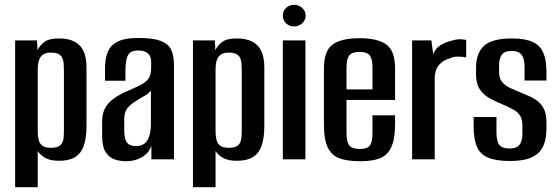

<svg xmlns="http://www.w3.org/2000/svg" viewBox="-20 -663 2323 799"><path d="M43 116V-495H134L136 -454Q145 -473 164 -488Q183 -503 226 -503Q265 -503 290.5 -489.5Q316 -476 328 -449.5Q340 -423 340 -382V-140Q340 -90 329 -57.5Q318 -25 293 -9.5Q268 6 226 6Q189 6 168 -6Q147 -18 137 -35V116ZM192 -48Q212 -48 223 -53.5Q234 -59 239 -69Q244 -79 245 -92Q246 -105 246 -120V-371Q246 -386 245 -399Q244 -412 239 -422.5Q234 -433 223 -438.5Q212 -444 192 -444Q172 -444 161 -437Q150 -430 145 -419.5Q140 -409 138.5 -396Q137 -383 137 -372V-116Q137 -96 141 -80.5Q145 -65 156.5 -56.5Q168 -48 192 -48Z M506 8Q481 8 458.5 1Q436 -6 420.5 -28.5Q405 -51 405 -98V-157Q405 -206 433.5 -235.5Q462 -265 519 -288Q552 -302 571.5 -313Q591 -324 600 -339Q609 -354 609 -380V-405Q609 -424 601.5 -434Q594 -444 582.5 -448.5Q571 -453 556 -453Q523 -453 512.5 -433Q502 -413 502 -369V-327H417V-378Q417 -415 427 -443.5Q437 -472 467 -488.5Q497 -505 556 -505Q617 -505 648.5 -493Q680 -481 692 -456.5Q704 -432 704 -394V0H610V-57Q600 -26 570.5 -9Q541 8 506 8ZM545 -55Q579 -55 593.5 -79.5Q608 -104 608 -148V-287Q601 -275 583 -265Q565 -255 548 -244Q523 -229 510 -212.5Q497 -196 497 -167V-120Q497 -93 503.5 -78.5Q510 -64 521.5 -59.5Q533 -55 545 -55Z M783 116V-495H874L876 -454Q885 -473 904 -488Q923 -503 966 -503Q1005 -503 1030.5 -489.5Q1056 -476 1068 -449.5Q1080 -423 1080 -382V-140Q1080 -90 1069 -57.5Q1058 -25 1033 -9.5Q1008 6 966 6Q929 6 908 -6Q887 -18 877 -35V116ZM932 -48Q952 -48 963 -53.5Q974 -59 979 -69Q984 -79 985 -92Q986 -105 986 -120V-371Q986 -386 985 -399Q984 -412 979 -422.5Q974 -433 963 -438.5Q952 -444 932 -444Q912 -444 901 -437Q890 -430 885 -419.5Q880 -409 878.5 -396Q877 -383 877 -372V-116Q877 -96 881 -80.5Q885 -65 896.5 -56.5Q908 -48 932 -48Z M1157 0V-495H1251V0ZM1204 -553Q1184 -553 1170.5 -566Q1157 -579 1157 -598Q1157 -617 1170.5 -630Q1184 -643 1204 -643Q1223 -643 1237.5 -630Q1252 -617 1252 -598Q1252 -579 1237.5 -566Q1223 -553 1204 -553Z M1479 8Q1428 8 1394.5 -3.5Q1361 -15 1344.5 -48Q1328 -81 1328 -147V-379Q1328 -451 1364 -477.5Q1400 -504 1476 -504Q1552 -504 1588 -477.5Q1624 -451 1624 -379V-247H1422V-110Q1422 -73 1433.5 -58Q1445 -43 1478 -43Q1508 -43 1519 -57.5Q1530 -72 1530 -110V-183H1624V-148Q1624 -83 1607.5 -49Q1591 -15 1559 -3.5Q1527 8 1479 8ZM1422 -291H1530V-383Q1530 -417 1519 -432Q1508 -447 1476 -447Q1445 -447 1433.5 -432Q1422 -417 1422 -383Z M1695 0V-495H1775L1783 -438Q1793 -463 1814 -475.5Q1835 -488 1857 -493Q1888 -504 1920 -497V-424Q1917 -425 1905 -426.5Q1893 -428 1878 -427Q1863 -426 1852 -420Q1823 -413 1806 -391.5Q1789 -370 1789 -338V0Z M2102 7Q2043 7 2010 -7.5Q1977 -22 1964 -54Q1951 -86 1951 -135V-176H2046V-114Q2046 -76 2057.5 -60.5Q2069 -45 2101 -45Q2129 -45 2141.5 -60Q2154 -75 2154 -107V-141Q2154 -164 2145.5 -179.5Q2137 -195 2118 -206Q2099 -217 2068 -230Q2039 -242 2014.5 -256Q1990 -270 1975.5 -293Q1961 -316 1961 -352V-382Q1961 -441 1994 -472Q2027 -503 2110 -503Q2164 -503 2195.5 -489Q2227 -475 2240.5 -444.5Q2254 -414 2254 -366V-328H2163V-380Q2163 -420 2150.5 -435.5Q2138 -451 2110 -451Q2079 -451 2068 -435Q2057 -419 2057 -396V-363Q2057 -336 2070.5 -320.5Q2084 -305 2106 -295.5Q2128 -286 2156 -274Q2183 -264 2205.5 -250.5Q2228 -237 2241 -214.5Q2254 -192 2254 -154V-127Q2254 -83 2240 -53.5Q2226 -24 2193 -8.5Q2160 7 2102 7Z"/></svg>

Font: Alumni Sans SemiBold
Style: Regular
Weight: 600
Designer: Robert E. Leuschke
Foundry: Robert E. Leuschke
Version: Version 1.018